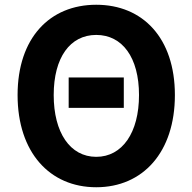

<svg xmlns="http://www.w3.org/2000/svg" viewBox="-20 -774 810 808"><path d="M269 -320H501V-448H269ZM385 14C581 14 716 -133 716 -374C716 -614 581 -754 385 -754C189 -754 54 -614 54 -374C54 -133 189 14 385 14ZM385 -114C275 -114 206 -216 206 -374C206 -532 275 -627 385 -627C495 -627 565 -532 565 -374C565 -216 495 -114 385 -114Z"/></svg>

Font: Noto Sans Mono CJK TC
Style: Bold
Weight: 700
Designer: Ryoko NISHIZUKA 西塚涼子 (kana, bopomofo & ideographs); Paul D. Hunt (Latin, Greek & Cyrillic); Sandoll Communications 산돌커뮤니
Foundry: Adobe
Version: Version 2.004;hotconv 1.0.118;makeotfexe 2.5.65603